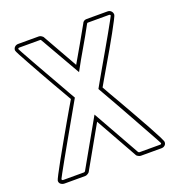

<svg xmlns="http://www.w3.org/2000/svg" viewBox="-132 -845 898 957"><g transform="rotate(-20 317.0 -366.5)"><path d="M179 -714H69Q61 -714 61 -708Q61 -707 73.5 -684.5Q86 -662 105 -628Q124 -594 146.5 -554.5Q169 -515 189.5 -479Q210 -443 224.5 -417Q239 -391 243 -385Q239 -378 222.5 -349Q206 -320 183.5 -280.5Q161 -241 136 -197Q111 -153 90 -115.5Q69 -78 55 -52.5Q41 -27 41 -26Q41 -19 49 -19H158Q162 -19 165 -23L306 -272L446 -23Q449 -19 453 -19H562Q569 -19 569 -25Q569 -26 555 -51.5Q541 -77 520 -114.5Q499 -152 474.5 -196.5Q450 -241 427.5 -280.5Q405 -320 388.5 -349Q372 -378 368 -385Q371 -391 386 -417Q401 -443 421.5 -479Q442 -515 465 -554.5Q488 -594 507 -628Q526 -662 538.5 -684.5Q551 -707 551 -708Q551 -714 543 -714H432Q429 -714 428.5 -713Q428 -712 426 -710Q397 -656 366 -603.5Q335 -551 306 -497L184 -710Q182 -714 179 -714ZM305 -536Q332 -582 358 -628Q384 -674 410 -720L409 -719Q416 -733 432 -733H543Q554 -733 561.5 -725.5Q569 -718 569 -707Q569 -702 557 -679Q545 -656 527 -623Q509 -590 487 -552Q465 -514 445 -480Q425 -446 410 -420Q395 -394 390 -385Q395 -375 412 -346Q429 -317 451 -278.5Q473 -240 497 -197.5Q521 -155 541.5 -118Q562 -81 575 -55Q588 -29 588 -24Q588 -13 580.5 -6.5Q573 0 562 0H453Q447 0 439 -4.5Q431 -9 429 -14L430 -13L306 -234L181 -13L182 -14Q179 -9 171.5 -4.5Q164 0 158 0H49Q38 0 29.5 -6Q21 -12 21 -24Q21 -28 34.5 -54Q48 -80 68.5 -117Q89 -154 113.5 -197Q138 -240 160 -278.5Q182 -317 199 -346Q216 -375 222 -385Q217 -394 201.5 -421Q186 -448 166 -482.5Q146 -517 124.5 -555.5Q103 -594 85 -626.5Q67 -659 55 -681.5Q43 -704 43 -708Q43 -719 50.5 -726Q58 -733 69 -733H179Q185 -733 192 -728.5Q199 -724 202 -719L201 -720Z"/></g></svg>

Font: RonaldsonGothicLicht
Style: Regular
Weight: 400
Designer: Mr. Robertson for MacKellar, Smiths & Jordan Co. Philadelphia
Foundry: CAT-Fonts Peter Wiegel
Version: 1.000